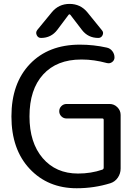

<svg xmlns="http://www.w3.org/2000/svg" viewBox="-20 -999 728 1008"><path d="M514.6 -840.8Q525.4 -829.1 518.6 -814.5Q511.7 -799.8 496.1 -799.8Q442.4 -799.8 410.2 -841.8L349.6 -920.9Q344.7 -926.8 339.8 -920.9L281.2 -842.8Q249 -799.8 195.3 -799.8Q179.7 -799.8 172.9 -814.5Q166 -829.1 175.8 -841.8L252 -934.6Q288.1 -978.5 345.2 -978.5Q402.3 -978.5 438.5 -934.6ZM399.4 -764.6Q471.7 -764.6 541 -749Q558.6 -745.1 569.8 -730.5Q581.1 -715.8 581.1 -697.3Q581.1 -682.6 568.8 -673.3Q556.6 -664.1 541 -668Q472.7 -686.5 411.1 -686.5Q409.2 -686.5 406.2 -686.5Q278.3 -686.5 206.5 -607.9Q134.8 -529.3 134.8 -387.7Q134.8 -250 204.1 -168.9Q273.4 -87.9 389.6 -87.9Q458 -87.9 517.6 -108.4Q524.4 -111.3 524.4 -119.1V-369.1Q524.4 -377 517.6 -377H329.1Q313.5 -377 302.2 -388.2Q291 -399.4 291 -415Q291 -430.7 302.2 -441.9Q313.5 -453.1 329.1 -453.1H555.7Q579.1 -453.1 596.2 -436Q613.3 -418.9 613.3 -395.5V-114.3Q613.3 -87.9 598.6 -66.4Q584 -44.9 559.6 -37.1Q474.6 -10.7 382.8 -10.7Q231.4 -10.7 135.7 -112.8Q40 -214.8 40 -387.7Q40 -561.5 137.2 -663.1Q234.4 -764.6 399.4 -764.6Z"/></svg>

Font: Gen Jyuu Gothic P Regular
Style: Regular
Weight: 400
Designer: [Source Han Sans]
Ryoko NISHIZUKA  (kana & ideographs); Paul D. Hunt (Latin, Greek & Cyrillic); Wenlong ZHANG  (bopomofo
Version: Version 1.002.20150607